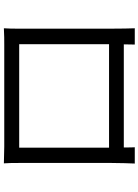

<svg xmlns="http://www.w3.org/2000/svg" viewBox="121 -846 732 1015"><g transform="rotate(-90 487.5 -339.0)"><path d="M130 7H216C215 0 215 -24 215 -51H760L759 7H845C844 -4 843 -82 843 -114V-607C843 -632 843 -660 845 -685C815 -683 779 -683 757 -683H220C197 -683 170 -684 131 -685C133 -661 133 -630 133 -607V-115C133 -80 131 -6 130 7ZM214 -129V-604H761V-129Z"/></g></svg>

Font: GenEiGothic-pro-Regular
Style: Regular
Weight: 400
Designer: Ryoko NISHIZUKA (kana & ideographs); Paul D. Hunt (Latin, Greek & Cyrillic); Wenlong ZHANG (bopomofo); Sandoll Communica
Foundry: Adobe Systems Incorporated; o_tamon
Version: Version 1.000.140830